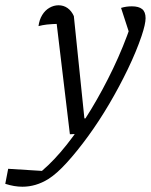

<svg xmlns="http://www.w3.org/2000/svg" viewBox="-112 -509 572 728"><path d="M-92 188 -81 131 47 139Q94 99 141.5 39Q189 -21 233.5 -94.5Q278 -168 317 -249.5Q356 -331 385 -416L387 -356L347 -479Q366 -485 388 -485Q414 -485 427 -474.5Q440 -464 440 -440Q440 -418 425 -373Q405 -314 373 -247.5Q341 -181 302.5 -115.5Q264 -50 222.5 7Q181 64 142 107Q103 150 71 170Q24 199 -27 199Q-58 199 -92 188ZM153 0 98 -460 122 -419Q83 -418 66 -416Q49 -414 34 -410Q37 -434 48 -452Q59 -470 75.5 -479.5Q92 -489 110 -489Q129 -489 144 -478.5Q159 -468 168 -448L208 -60H241L202 -2Z"/></svg>

Font: Piazzolla 24pt
Style: Italic
Weight: 400
Italic angle: -11.3°
Designer: Juan Pablo del Peral
Foundry: Huerta Tipografica
Version: Version 2.005